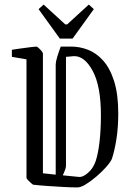

<svg xmlns="http://www.w3.org/2000/svg" viewBox="-20 -812 583 841"><path d="M32 -563V-594Q45 -596 69 -599.5Q93 -603 114.5 -605.5Q136 -608 140 -608Q142 -608 149 -602Q156 -596 162 -588.5Q168 -581 168 -578V-53L224 -47V-530Q224 -541 230.5 -562.5Q237 -584 246 -608H292Q329 -608 365.5 -594Q402 -580 432 -546.5Q462 -513 480 -456Q498 -399 498 -315Q498 -254 490 -203Q482 -152 470 -116Q464 -102 445.5 -81Q427 -60 403 -39.5Q379 -19 356.5 -5Q334 9 319 9Q294 9 258 7Q222 5 186 2.5Q150 0 125 -3Q123 -4 116 -10Q109 -16 102.5 -23Q96 -30 96 -33V-552ZM326 -37Q342 -35 365 -54.5Q388 -74 399 -106Q410 -139 416 -191Q422 -243 422 -307Q422 -435 386 -501.5Q350 -568 303 -566L269 -563V-85Q269 -79 265.5 -69Q262 -59 255 -44ZM242 -643 149 -772 171 -792 266 -705H274L369 -792L391 -772L298 -643Z"/></svg>

Font: Grenze Gotisch Light
Style: Regular
Weight: 300
Designer: Renata Polastri
Foundry: Omnibus-Type
Version: Version 1.001